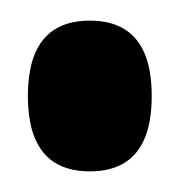

<svg xmlns="http://www.w3.org/2000/svg" viewBox="-20 -427 174 186"><path d="M67 -261Q7 -261 7 -334Q7 -407 67 -407Q127 -407 127 -334Q127 -261 67 -261Z"/></svg>

Font: Bricolage Grotesque 96pt Condensed SemiBold
Style: Regular
Weight: 600
Width: 3
Designer: Mathieu Triay
Foundry: Atelier Triay
Version: Version 1.001; ttfautohint (v1.8.4.7-5d5b);gftools[0.9.33.de